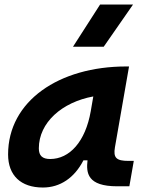

<svg xmlns="http://www.w3.org/2000/svg" viewBox="-20 -815 626 845"><path d="M168.9 10.3C244.6 10.3 307.6 -32.2 347.2 -109.4H365.2C358.9 -54.2 363.8 4.9 496.1 4.9H549.3L568.8 -106.9H545.4C491.7 -106.9 478 -120.6 485.8 -166.5L547.9 -522.5H535.6C239.3 -522.5 15.6 -370.1 15.6 -135.3C15.6 -43 71.3 10.3 168.9 10.3ZM200.7 -115.2C166.5 -115.2 150.9 -129.9 150.9 -162.1C150.9 -275.4 252.4 -365.2 390.6 -390.6L379.4 -325.7C356 -191.4 286.1 -115.2 200.7 -115.2ZM301.3 -609.4H436.5L565.4 -794.9H420.4Z"/></svg>

Font: Cascadia Mono PL
Style: Bold Italic
Weight: 700
Italic angle: -10°
Monospace: yes
Designer: Aaron Bell
Foundry: Saja Typeworks
Version: Version 2404.023